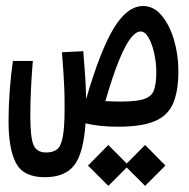

<svg xmlns="http://www.w3.org/2000/svg" viewBox="-20 -417 626 637"><path d="M371.1 3.4Q341.8 3.4 314.7 0.7Q287.6 -2 263.7 -7.8Q257.3 90.3 226.8 130.6Q196.3 170.9 128.4 170.9Q57.6 170.9 33 124Q8.3 77.1 8.3 -15.6Q8.3 -62 12.2 -115.7Q16.1 -169.4 22.9 -214.8H88.9Q85 -167.5 82.8 -122.1Q80.6 -76.7 80.6 -34.2Q80.6 39.6 91.3 64.2Q102.1 88.9 132.8 88.9Q156.7 88.9 169.9 77.9Q183.1 66.9 188.7 35.2Q194.3 3.4 194.3 -58.6Q194.3 -93.3 193.4 -121.3Q192.4 -149.4 190.4 -178.2Q188.5 -207 185.5 -243.7L256.3 -247.1Q259.8 -201.2 262.5 -165Q265.1 -128.9 265.6 -89.4Q265.6 -89.4 266.1 -89.4Q312.5 -249 357.2 -323Q401.9 -397 455.1 -397Q490.2 -397 516.6 -365.2Q543 -333.5 557.4 -284.2Q571.8 -234.9 571.8 -181.2Q571.8 -114.3 554.2 -73.7Q536.6 -33.2 493.2 -14.9Q449.7 3.4 371.1 3.4ZM329.6 -81.5Q354.5 -80.1 382.3 -80.1Q434.6 -80.1 459.2 -88.9Q483.9 -97.7 491.2 -118.9Q498.5 -140.1 498.5 -177.7Q498.5 -208.5 491.7 -239.7Q484.9 -271 473.1 -291.7Q461.4 -312.5 446.3 -312.5Q431.6 -312.5 414.3 -291.3Q397 -270 376 -219.5Q355 -168.9 329.6 -81.5ZM461.4 199.7 400.4 138.7 339.4 199.7 272 132.3 339.4 64 400.4 125.5 461.4 64 528.8 132.3Z"/></svg>

Font: Cascadia Code PL SemiLight
Style: Regular
Weight: 350
Monospace: yes
Designer: Aaron Bell
Foundry: Saja Typeworks
Version: Version 2404.023; ttfautohint (v1.8.4)